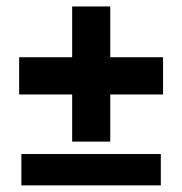

<svg xmlns="http://www.w3.org/2000/svg" viewBox="-20 -588 561 591"><path d="M202.1 -152.1V-297.2H38.9V-411.8H202.1V-568.1H319.4V-411.8H481.9V-297.2H319.4V-152.1ZM45.8 -17.4V-113.9H475V-17.4Z"/></svg>

Font: Afacad Flux ExtraBold
Style: Regular
Weight: 800
Designer: Kristian Moeller
Foundry: Dicotype
Version: Version 1.100